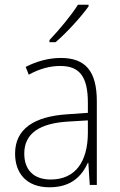

<svg xmlns="http://www.w3.org/2000/svg" viewBox="-20 -785 508 815"><path d="M356 -758V-765H311C282 -719 232 -659 190 -615V-606H216C263 -646 324 -713 356 -758ZM238 -539C185 -539 134 -524 89 -501L102 -468C150 -494 193 -505 236 -505C316 -505 353 -462 353 -349V-306L267 -300C125 -291 44 -238 44 -133C44 -49 93 10 190 10C282 10 327 -37 353 -94H355L361 0H391V-355C391 -484 342 -539 238 -539ZM270 -269 353 -274V-219C352 -101 302 -23 195 -23C124 -23 83 -63 83 -133C83 -220 150 -262 270 -269Z"/></svg>

Font: Noto Sans Thai Looped SemiCondensed ExtraLight
Style: Regular
Weight: 200
Width: 4
Designer: Sasikarn Vongin, Ben Mitchell
Foundry: The Fontpad Ltd
Version: Version 1.001